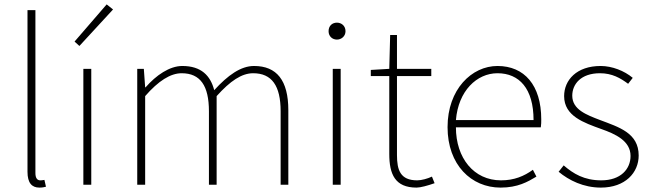

<svg xmlns="http://www.w3.org/2000/svg" viewBox="-20 -840 2964 873"><path d="M159 13C174 13 180 11 189 9L182 -22C171 -20 167 -20 163 -20C149 -20 141 -31 141 -53V-794H105V-59C105 -8 125 13 159 13Z M359 0H395V-527H359ZM341 -631 494 -797 465 -820 319 -651Z M604 0H640V-403C700 -472 755 -507 806 -507C891 -507 930 -450 930 -334V0H965V-403C1027 -472 1079 -507 1131 -507C1216 -507 1256 -450 1256 -334V0H1291V-339C1291 -475 1238 -540 1135 -540C1075 -540 1016 -498 954 -430C937 -496 895 -540 809 -540C751 -540 690 -498 642 -443H640L634 -527H604Z M1493 0H1529V-527H1493ZM1512 -660C1532 -660 1551 -675 1551 -698C1551 -723 1532 -737 1512 -737C1491 -737 1474 -723 1474 -698C1474 -675 1491 -660 1512 -660Z M1874 13C1892 13 1925 4 1956 -7L1944 -37C1925 -28 1897 -20 1877 -20C1800 -20 1785 -67 1785 -135V-494H1941V-527H1785V-681H1754L1750 -527L1666 -522V-494H1750V-140C1750 -48 1776 13 1874 13Z M2256 13C2334 13 2379 -13 2419 -37L2403 -68C2363 -39 2318 -20 2258 -20C2134 -20 2053 -122 2053 -261H2439C2441 -274 2441 -286 2441 -297C2441 -453 2364 -540 2242 -540C2125 -540 2015 -434 2015 -262C2015 -90 2123 13 2256 13ZM2053 -294C2064 -427 2148 -507 2242 -507C2341 -507 2406 -437 2406 -294Z M2712 13C2823 13 2884 -55 2884 -133C2884 -236 2793 -262 2709 -294C2646 -318 2582 -342 2582 -405C2582 -457 2621 -507 2708 -507C2763 -507 2801 -485 2836 -459L2857 -486C2819 -518 2763 -540 2711 -540C2602 -540 2545 -476 2545 -403C2545 -312 2635 -282 2715 -253C2777 -231 2847 -200 2847 -131C2847 -71 2802 -20 2714 -20C2636 -20 2587 -50 2543 -88L2520 -59C2567 -20 2633 13 2712 13Z"/></svg>

Font: Noto Sans Japanese Thin
Style: Regular
Weight: 100
Designer: Ryoko NISHIZUKA (kana & ideographs); Paul D. Hunt (Latin, Greek & Cyrillic); Wenlong ZHANG (bopomofo); Sandoll Communica
Foundry: Adobe Systems Incorporated
Version: Version 1.000;PS 1;hotconv 1.0.78;makeotf.lib2.5.61930